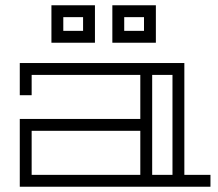

<svg xmlns="http://www.w3.org/2000/svg" viewBox="-20 -708 827 728"><path d="M679 -45H778V0H55V-257H512V-424H100V-347H55V-469H679ZM512 -45V-212H100V-45ZM634 -424H557V-45H634ZM340 -546H175V-688H340ZM295 -643H220V-591H295ZM571 -546H406V-688H571ZM526 -643H451V-591H526Z"/></svg>

Font: Geostar
Style: Regular
Weight: 400
Designer: Joe Prince
Foundry: Joe Prince
Version: Version 1.002